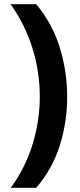

<svg xmlns="http://www.w3.org/2000/svg" viewBox="-20 -734 379 912"><path d="M299 -274Q299 -153 263.5 -41.5Q228 70 152 158H31Q99 66 134 -46.5Q169 -159 169 -275Q169 -394 133.5 -507Q98 -620 30 -714H152Q228 -623 263.5 -509.5Q299 -396 299 -274Z"/></svg>

Font: Noto Sans Sundanese
Style: Regular
Weight: 400
Designer: Monotype Design Team (Regular), Sérgio L. Martins (other weights)
Foundry: Monotype Imaging Inc.
Version: Version 2.003